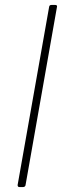

<svg xmlns="http://www.w3.org/2000/svg" viewBox="-20 -754 272 774"><path d="M74 0H58Q51 0 51 -8L178 -726Q179 -734 187 -734H203Q210 -734 210 -728L83 -8Q82 -1 74 0Z"/></svg>

Font: YamahaIndonesia935. App Thin
Style: Italic
Weight: 100
Italic angle: -10°
Designer: Dalton Maag Ltd
Foundry: Dalton Maag Ltd
Version: Version 1.002; January 01, 2024; Regular/Italic